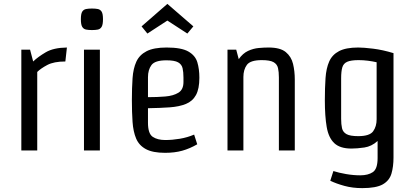

<svg xmlns="http://www.w3.org/2000/svg" viewBox="-20 -776 2139 990"><path d="M172 0H90V-520H135L151 -459Q176 -483 216 -506.5Q256 -530 325 -531L317 -459Q258 -459 224 -441Q190 -423 172 -405Z M495 -520V0H413V-520ZM454 -732Q472 -732 484.5 -729.5Q497 -727 504 -716Q511 -705 511 -677Q511 -649 504 -637.5Q497 -626 484.5 -623.5Q472 -621 454 -621Q437 -621 424 -623.5Q411 -626 404 -637.5Q397 -649 397 -677Q397 -705 404 -716Q411 -727 424 -729.5Q437 -732 454 -732Z M839 -531Q915 -531 951 -510.5Q987 -490 997.5 -455Q1008 -420 1008 -375Q1008 -318 990.5 -286Q973 -254 938.5 -240Q904 -226 855 -222.5Q806 -219 743 -218V-143Q743 -87 767.5 -70.5Q792 -54 832 -54Q868 -54 907 -60.5Q946 -67 981 -82L997 -32Q959 -10 920 1Q881 12 831 12Q768 12 732.5 -7Q697 -26 682 -61.5Q667 -97 663.5 -147Q660 -197 660 -260Q660 -323 663.5 -373Q667 -423 683 -458Q699 -493 736 -512Q773 -531 839 -531ZM743 -378V-275Q791 -275 832.5 -278.5Q874 -282 900 -298Q926 -314 926 -353V-376Q926 -404 921.5 -424Q917 -444 898.5 -454.5Q880 -465 838 -465Q779 -465 761 -440.5Q743 -416 743 -378ZM946 -603 843 -670 740 -603 710 -640 843 -756 977 -640Z M1500 0H1418V-377Q1418 -405 1413.5 -425Q1409 -445 1390.5 -455.5Q1372 -466 1330 -466Q1271 -466 1253 -441.5Q1235 -417 1235 -379V0H1153V-520H1198L1211 -471Q1232 -501 1259 -513.5Q1286 -526 1314 -528.5Q1342 -531 1365 -531Q1425 -531 1453.5 -507.5Q1482 -484 1491 -446.5Q1500 -409 1500 -366Z M1927 39V-49Q1896 -21 1859 -15.5Q1822 -10 1792 -10Q1733 -10 1703.5 -38Q1674 -66 1664.5 -121.5Q1655 -177 1655 -259Q1655 -323 1658.5 -373.5Q1662 -424 1677.5 -459Q1693 -494 1728.5 -512.5Q1764 -531 1827 -531Q1855 -531 1904 -525Q1953 -519 2009 -502V36Q2009 83 1998.5 119Q1988 155 1954 174.5Q1920 194 1848 194Q1798 194 1756 182.5Q1714 171 1683 156L1699 106Q1727 115 1764.5 121.5Q1802 128 1838 128Q1878 128 1902.5 111.5Q1927 95 1927 39ZM1922 -161V-455Q1900 -460 1876.5 -463Q1853 -466 1829 -466Q1790 -466 1770.5 -457.5Q1751 -449 1745 -428.5Q1739 -408 1739 -372V-163Q1739 -135 1743.5 -115Q1748 -95 1766.5 -84.5Q1785 -74 1827 -74Q1886 -74 1904 -99Q1922 -124 1922 -161Z"/></svg>

Font: Strait
Style: Regular
Weight: 400
Designer: Eduardo Rodriguez Tunni
Foundry: Eduardo Rodriguez Tunni
Version: Version 1.002; ttfautohint (v1.8.4.7-5d5b);gftools[0.9.23]